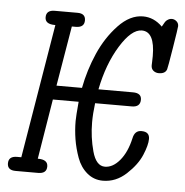

<svg xmlns="http://www.w3.org/2000/svg" viewBox="-48 -665 692 720"><g transform="rotate(5 298.0 -305.5)"><path d="M5 -26Q5 -53 37 -53H53L137 -558H135Q98 -558 98 -584Q98 -611 130 -611H216Q246 -611 246 -585Q246 -558 214 -558H199L161 -332H257Q270 -400 297.5 -463Q325 -526 369 -572.5Q413 -619 462 -619Q503 -619 535 -587Q537 -590 541 -597.5Q545 -605 548 -608.5Q551 -612 557 -615.5Q563 -619 570 -619Q580 -619 588 -612Q596 -605 596 -594Q596 -588 583.5 -511Q571 -434 569 -429Q563 -412 539 -412Q527 -412 518.5 -419Q510 -426 510 -439Q510 -441 510.5 -452.5Q511 -464 511 -474Q511 -566 462 -566Q423 -566 380.5 -497Q338 -428 319 -332H449Q481 -332 481 -307Q481 -279 449 -279H311Q306 -239 306 -207Q306 -151 320.5 -98Q335 -45 368 -45Q398 -45 424 -76Q450 -107 462 -160Q468 -190 493 -190H494Q524 -190 524 -163Q524 -140 508 -102Q492 -64 453 -28Q414 8 365 8Q331 8 305.5 -13.5Q280 -35 267.5 -69.5Q255 -104 249.5 -138Q244 -172 244 -206Q244 -224 249 -279H152L115 -53H116Q153 -53 153 -27Q153 0 121 0H36Q5 0 5 -26Z"/></g></svg>

Font: CMU Typewriter Text
Style: LightOblique
Weight: 200
Italic angle: -9.46001°
Version: Version 0.7.0